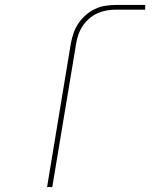

<svg xmlns="http://www.w3.org/2000/svg" viewBox="-20 -755 640 775"><path d="M170 0 266 -580Q270 -601 277 -621.5Q284 -642 296.5 -660.5Q309 -679 326 -694Q343 -709 363 -718.5Q383 -728 404.5 -731.5Q426 -735 447 -735H566V-716H447Q428 -716 409 -712.5Q390 -709 372.5 -701Q355 -693 339.5 -679.5Q324 -666 313 -649Q302 -632 296 -614Q290 -596 287 -577L191 0Z"/></svg>

Font: Iosevka SS04 Thin Extended
Style: Italic
Weight: 100
Width: 7
Italic angle: -9°
Monospace: yes
Designer: Belleve Invis
Foundry: Belleve Invis
Version: Version 19.0.0; ttfautohint (v1.8.4)